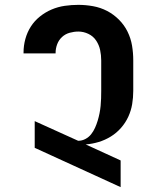

<svg xmlns="http://www.w3.org/2000/svg" viewBox="-20 -763 640 791"><path d="M477 8 123 -154V-264L302 -183Q318 -183 332 -190.5Q346 -198 355.5 -210Q365 -222 371.5 -236.5Q378 -251 382.5 -266Q387 -281 390 -296Q393 -311 394.5 -326.5Q396 -342 396.5 -357.5Q397 -373 397 -389V-514Q397 -536 392.5 -557Q388 -578 376 -596Q364 -614 344 -623.5Q324 -633 303 -633Q285 -633 267 -628Q249 -623 235.5 -610.5Q222 -598 215.5 -580.5Q209 -563 209 -545V-543H77V-547Q77 -575 84.5 -602.5Q92 -630 107 -653.5Q122 -677 144.5 -695Q167 -713 193 -724Q219 -735 247 -739Q275 -743 303 -743Q333 -743 363.5 -737.5Q394 -732 421 -718Q448 -704 470 -682Q492 -660 505.5 -632.5Q519 -605 524 -575Q529 -545 529 -514V-389Q529 -361 524.5 -334Q520 -307 508.5 -282Q497 -257 478.5 -236Q460 -215 436.5 -200.5Q413 -186 386.5 -178Q360 -170 333 -168L477 -102Z"/></svg>

Font: Iosevka Extrabold Extended
Style: Regular
Weight: 800
Width: 7
Monospace: yes
Designer: Belleve Invis
Foundry: Belleve Invis
Version: Version 32.5.0; ttfautohint (v1.8.4)